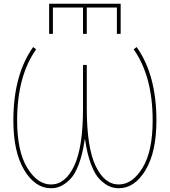

<svg xmlns="http://www.w3.org/2000/svg" viewBox="-20 -990 902 1020"><path d="M261 -950V-810H241V-970H621V-810H601V-950H441V-810H421V-950ZM430 -249Q419 -171 398 -116Q377 -61 350.5 -35.5Q324 -10 300.5 0Q277 10 251 10Q167 10 109 -86Q51 -182 51 -350Q51 -592 156 -740L172 -728Q71 -585 71 -350Q71 -186 125 -98Q179 -10 251 -10Q327 -10 374 -108.5Q421 -207 421 -415V-645H441V-415Q441 -207 488 -108.5Q535 -10 611 -10Q683 -10 737 -98Q791 -186 791 -350Q791 -585 690 -728L706 -740Q811 -592 811 -350Q811 -182 753 -86Q695 10 611 10Q585 10 561.5 0Q538 -10 511.5 -35.5Q485 -61 464 -116Q443 -171 432 -249Z"/></svg>

Font: M PLUS 1p Thin
Style: Regular
Weight: 250
Version: Version 1.062